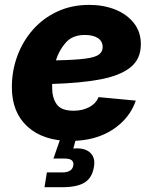

<svg xmlns="http://www.w3.org/2000/svg" viewBox="-20 -574 636 798"><path d="M272.9 11.7Q160.2 11.7 94.7 -47.4Q29.3 -106.4 29.3 -211.9Q29.3 -279.8 52 -341.3Q74.7 -402.8 116.9 -450.7Q159.2 -498.5 218.5 -526.1Q277.8 -553.7 350.6 -553.7Q410.6 -553.7 459.2 -534.2Q507.8 -514.6 536.6 -478Q565.4 -441.4 565.4 -390.1Q565.4 -328.1 521.5 -293.5Q477.5 -258.8 395.3 -243.7Q313 -228.5 196.8 -225.1Q196.8 -216.3 196.8 -208Q196.8 -167.5 215.6 -140.6Q234.4 -113.8 286.1 -113.8Q322.8 -113.8 350.8 -128.7Q378.9 -143.6 389.6 -170.4L544.4 -155.8Q519 -81.1 447.5 -34.7Q376 11.7 272.9 11.7ZM212.4 -323.2Q293 -324.7 334.7 -330.3Q376.5 -335.9 391.6 -347.7Q406.7 -359.4 406.7 -378.4Q406.7 -402.3 387.2 -415.5Q367.7 -428.7 332.5 -428.7Q281.2 -428.7 253.2 -396.7Q225.1 -364.7 212.4 -323.2ZM165 204.1 174.8 142.6H238.8Q279.8 142.6 284.7 113.8Q289.6 85 249 85H202.1L238.8 -20.5H299.8L296.4 0L284.7 43.5Q331.1 39.1 354 59.8Q377 80.6 370.6 118.7Q363.3 165 331.8 184.6Q300.3 204.1 238.3 204.1Z"/></svg>

Font: Inter Extra Bold
Style: Italic
Weight: 800
Italic angle: -9.39999°
Designer: Rasmus Andersson
Foundry: rsms
Version: Version 4.000;git-3c8e0fc